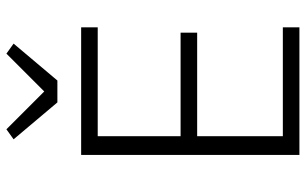

<svg xmlns="http://www.w3.org/2000/svg" viewBox="-202 -776 977 614"><g transform="rotate(-90 287.0 -468.5)"><path d="M507 0H99V-698H507V-645H159V-380H490V-327H159V-53H507ZM337 -774H267L149 -914L181 -937L302 -816L423 -937L455 -914Z"/></g></svg>

Font: IBM Plex Sans Light
Style: Regular
Weight: 300
Designer: Mike Abbink, Paul van der Laan, Pieter van Rosmalen
Foundry: Bold Monday
Version: Version 3.201